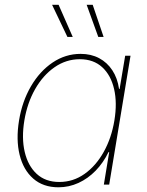

<svg xmlns="http://www.w3.org/2000/svg" viewBox="-20 -777 618 808"><path d="M226.1 11.2Q161.6 11.2 119.9 -25.4Q78.1 -62 62.5 -125.7Q46.9 -189.5 60.1 -270Q73.2 -350.1 110.1 -413.6Q147 -477.1 201.2 -513.7Q255.4 -550.3 319.3 -550.3Q363.3 -550.3 397.2 -532.2Q431.2 -514.2 452.9 -481Q474.6 -447.8 481 -402.8H483.4L506.8 -542.5H529.3L439.5 0H417L439.5 -136.7H436.5Q415 -92.3 382.6 -58.8Q350.1 -25.4 310.1 -7.1Q270 11.2 226.1 11.2ZM229.5 -11.2Q288.1 -11.2 335.9 -45.2Q383.8 -79.1 416.5 -137.7Q449.2 -196.3 461.4 -270Q473.6 -343.8 460.2 -402.1Q446.8 -460.4 410.2 -494.1Q373.5 -527.8 315.9 -527.8Q258.3 -527.8 209.7 -494.1Q161.1 -460.4 127.9 -402.1Q94.7 -343.8 82.5 -270Q70.3 -196.3 84 -137.7Q97.7 -79.1 134.5 -45.2Q171.4 -11.2 229.5 -11.2ZM393.6 -621.6 344.7 -756.8H370.1L416 -621.6ZM263.7 -621.6 199.2 -756.8H226.6L286.1 -621.6Z"/></svg>

Font: Inter 16pt Thin
Style: Italic
Weight: 250
Italic angle: -9.3988°
Version: Version 4.001;git-66647c0bb